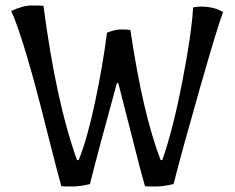

<svg xmlns="http://www.w3.org/2000/svg" viewBox="-20 -669 854 698"><path d="M307 0Q271 9 241.5 9Q212 9 203 8Q191 -34 154 -180Q70 -519 21 -629Q63 -649 95 -649Q127 -649 138 -648Q184 -297 260 -87H266Q297 -163 325.5 -297.5Q354 -432 369 -550Q399 -562 418.5 -562Q438 -562 454 -560Q499 -256 564 -87H570Q609 -198 643 -373.5Q677 -549 682 -642Q696 -645 710 -645Q759 -645 791 -625Q773 -580 707.5 -351Q642 -122 611 0Q575 9 545.5 9Q516 9 507 8Q493 -40 459.5 -173Q426 -306 410 -367H405Q338 -124 307 0Z"/></svg>

Font: Port Lligat Sans
Style: Regular
Weight: 400
Designer: Dario Muhafara, Eduardo Rodriguez Tunni
Foundry: Tipo
Version: Version 1.002